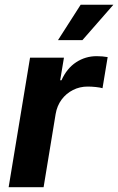

<svg xmlns="http://www.w3.org/2000/svg" viewBox="-20 -782 494 802"><path d="M16.1 0 105.5 -541H247.1L231.4 -446.8H236.8Q259.3 -496.6 298.1 -522Q336.9 -547.4 383.8 -547.4Q395 -547.4 407.5 -546.4Q419.9 -545.4 429.7 -543.5L408.2 -413.6Q398.4 -416.5 380.4 -418.5Q362.3 -420.4 346.2 -420.4Q313 -420.4 284.7 -406Q256.3 -391.6 237.3 -366Q218.3 -340.3 212.4 -305.7L162.1 0ZM222.2 -614.3 316.9 -762.2H453.6L324.2 -614.3Z"/></svg>

Font: Inter 17pt
Style: Bold Italic
Weight: 700
Italic angle: -9.3988°
Version: Version 4.001;git-66647c0bb